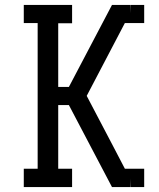

<svg xmlns="http://www.w3.org/2000/svg" viewBox="-20 -755 640 775"><path d="M76 0V-74H132V-662H76V-735H271V-661H215V-404H258L432 -735H505L506 -702V-735H562V-662H484L330 -368L435 -168L484 -74H562V0H506L505 -34V0H432L258 -331H215V-74H271V0Z"/></svg>

Font: Iosevka Slab Extended
Style: Regular
Weight: 400
Width: 7
Monospace: yes
Designer: Belleve Invis
Foundry: Belleve Invis
Version: Version 11.1.1; ttfautohint (v1.8.3)